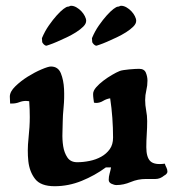

<svg xmlns="http://www.w3.org/2000/svg" viewBox="-20 -636 616 664"><path d="M156 -406Q181 -406 190.5 -382.5Q200 -359 201.5 -328Q203 -297 200 -265.5Q197 -234 197 -218Q197 -202 196 -177.5Q195 -153 198.5 -130.5Q202 -108 213 -91.5Q224 -75 247 -75Q268 -75 290 -79.5Q312 -84 330 -94Q348 -104 359.5 -120Q371 -136 371 -160Q371 -194 368.5 -228.5Q366 -263 361 -296Q348 -294 336.5 -287Q325 -280 312 -280L305 -281Q304 -289 303 -296Q302 -303 302 -311Q302 -322 312.5 -334Q323 -346 337.5 -357Q352 -368 367.5 -377Q383 -386 393 -390Q397 -392 406.5 -393.5Q416 -395 426.5 -396Q437 -397 446.5 -397.5Q456 -398 461 -398Q479 -398 484.5 -384.5Q490 -371 490 -357Q490 -340 486 -323.5Q482 -307 482 -290Q482 -272 485.5 -254Q489 -236 489 -217Q489 -194 487.5 -172Q486 -150 486 -127Q486 -92 500 -78.5Q514 -65 550 -70Q552 -63 555.5 -56.5Q559 -50 559 -42Q559 -38 555 -34Q551 -30 548 -29Q534 -17 517.5 -17Q501 -17 484 -17Q457 -17 432 -6.5Q407 4 383 4Q375 4 365.5 -0.5Q356 -5 356 -14Q356 -25 359 -35.5Q362 -46 364 -57H346Q308 -29 262.5 -10.5Q217 8 169 8Q121 8 101.5 -17Q82 -42 78 -78.5Q74 -115 78.5 -156.5Q83 -198 83 -231Q83 -245 82.5 -258.5Q82 -272 81 -286L70 -287Q58 -287 46.5 -282.5Q35 -278 22 -278H15L14 -302Q14 -319 33 -337.5Q52 -356 76 -371Q100 -386 123.5 -396Q147 -406 156 -406ZM226 -616Q235 -616 244.5 -610.5Q254 -605 261.5 -597Q269 -589 273.5 -580Q278 -571 278 -564Q278 -554 268 -544Q258 -534 243 -524.5Q228 -515 210 -506.5Q192 -498 177 -491.5Q162 -485 151.5 -481.5Q141 -478 141 -478Q136 -478 132 -482Q128 -486 126 -490L125 -504Q135 -528 149 -548Q163 -568 176 -582.5Q189 -597 199.5 -605Q210 -613 215 -613Q218 -613 220.5 -614.5Q223 -616 226 -616ZM399 -616Q408 -616 417.5 -610.5Q427 -605 434.5 -597Q442 -589 446.5 -580Q451 -571 451 -564Q451 -554 441 -544Q431 -534 416 -524.5Q401 -515 383 -506.5Q365 -498 350 -491.5Q335 -485 324.5 -481.5Q314 -478 314 -478Q309 -478 305 -482Q301 -486 299 -490L298 -504Q308 -528 322 -548Q336 -568 349 -582.5Q362 -597 372.5 -605Q383 -613 388 -613Q391 -613 393.5 -614.5Q396 -616 399 -616Z"/></svg>

Font: CAT Altenglisch
Style: Regular
Weight: 400
Designer: Peter Wiegel
Foundry: Peter Wiegel, CAT Fonts
Version: Version 1.000